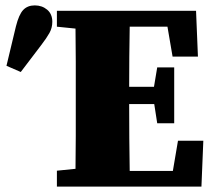

<svg xmlns="http://www.w3.org/2000/svg" viewBox="-20 -692 794 712"><path d="M620 -482 601 -593H461Q460 -538 459.5 -482Q459 -426 459 -370H551L563 -442H626V-235H563L552 -306H459Q459 -240 459.5 -179Q460 -118 461 -58H621L640 -170H734L727 0H191V-59L260 -66Q261 -126 261 -187.5Q261 -249 261 -310V-342Q261 -403 261 -464Q261 -525 260 -586L191 -593V-652H707L714 -482ZM4 -448 39 -594Q50 -638 66 -655Q82 -672 109 -672Q136 -672 155 -656Q174 -640 174 -611Q174 -589 163.5 -570Q153 -551 133 -525L57 -425Z"/></svg>

Font: Source Serif 4 Black
Style: Regular
Weight: 900
Designer: Frank Grießhammer
Foundry: Adobe
Version: Version 4.005;hotconv 1.1.0;makeotfexe 2.6.0